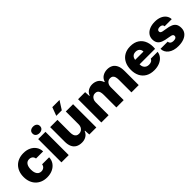

<svg xmlns="http://www.w3.org/2000/svg" viewBox="234 -1945 3152 3152"><g transform="rotate(-45 1810.5 -368.5)"><path d="M301 10Q239 10 189 -10Q139 -30 103 -67Q67 -104 48 -155.5Q29 -207 29 -271Q29 -334 48.5 -385.5Q68 -437 104.5 -474Q141 -511 192 -530.5Q243 -550 305 -550Q377 -550 432 -523.5Q487 -497 519.5 -450Q552 -403 554 -340H389Q385 -365 372.5 -381Q360 -397 342 -405Q324 -413 302 -413Q276 -413 257 -403Q238 -393 225.5 -374Q213 -355 206.5 -329Q200 -303 200 -270Q200 -221 213 -189.5Q226 -158 248.5 -142.5Q271 -127 301 -127Q328 -127 347 -137Q366 -147 377.5 -163.5Q389 -180 392 -202H555Q553 -138 519.5 -90.5Q486 -43 429.5 -16.5Q373 10 301 10Z M639 0V-540H808V0ZM725 -594Q686 -594 661.5 -614Q637 -634 637 -670Q637 -706 661.5 -725.5Q686 -745 725 -745Q763 -745 787.5 -725.5Q812 -706 812 -670Q812 -634 787.5 -614Q763 -594 725 -594Z M1109 10Q1046 10 1003 -14.5Q960 -39 938.5 -86.5Q917 -134 917 -201V-540H1086V-247Q1086 -208 1095.5 -181.5Q1105 -155 1125 -141Q1145 -127 1177 -127Q1210 -127 1233 -143Q1256 -159 1268 -184Q1280 -209 1280 -238V-540H1449V0H1286L1280 -94H1272Q1253 -43 1209 -16.5Q1165 10 1109 10ZM1119 -600 1174 -747H1341L1247 -600Z M1565 0V-540H1729L1734 -447H1742Q1761 -499 1804.5 -524.5Q1848 -550 1900 -550Q1955 -550 2001 -524Q2047 -498 2069 -433H2077Q2095 -492 2142.5 -521Q2190 -550 2250 -550Q2302 -550 2343 -528.5Q2384 -507 2408.5 -458Q2433 -409 2433 -328V0H2264V-291Q2264 -332 2255.5 -359Q2247 -386 2228.5 -399.5Q2210 -413 2180 -413Q2149 -413 2127.5 -397Q2106 -381 2095 -356Q2084 -331 2084 -303V0H1914V-291Q1914 -332 1906 -359Q1898 -386 1879.5 -399.5Q1861 -413 1831 -413Q1800 -413 1778.5 -397Q1757 -381 1745.5 -356Q1734 -331 1734 -303V0Z M2789 10Q2703 10 2642.5 -24.5Q2582 -59 2550 -121Q2518 -183 2518 -266Q2518 -353 2550.5 -417Q2583 -481 2643 -515.5Q2703 -550 2783 -550Q2878 -550 2939 -508.5Q3000 -467 3026.5 -395Q3053 -323 3044 -231H2684Q2683 -194 2696.5 -168.5Q2710 -143 2733.5 -129.5Q2757 -116 2789 -116Q2827 -116 2849.5 -130Q2872 -144 2880 -167H3039Q3032 -113 2998.5 -73.5Q2965 -34 2911 -12Q2857 10 2789 10ZM2684 -319 2670 -334H2893L2878 -319Q2880 -354 2868.5 -377Q2857 -400 2835 -412Q2813 -424 2783 -424Q2752 -424 2730 -411.5Q2708 -399 2696 -375Q2684 -351 2684 -319Z M3349 10Q3293 10 3249 -3Q3205 -16 3173.5 -39.5Q3142 -63 3124.5 -95.5Q3107 -128 3107 -168H3273Q3275 -147 3285.5 -133.5Q3296 -120 3313.5 -114Q3331 -108 3353 -108Q3388 -108 3405 -120Q3422 -132 3422 -153Q3422 -172 3412.5 -181Q3403 -190 3383 -195.5Q3363 -201 3329 -206Q3257 -216 3211 -234.5Q3165 -253 3142.5 -286.5Q3120 -320 3120 -373Q3120 -426 3149.5 -466Q3179 -506 3232 -528Q3285 -550 3355 -550Q3422 -550 3472 -529Q3522 -508 3551 -470Q3580 -432 3582 -382H3416Q3416 -399 3407.5 -410Q3399 -421 3384.5 -426.5Q3370 -432 3350 -432Q3322 -432 3305.5 -420.5Q3289 -409 3289 -388Q3289 -371 3299.5 -361.5Q3310 -352 3334.5 -346Q3359 -340 3398 -335Q3467 -326 3510 -307Q3553 -288 3573 -254.5Q3593 -221 3593 -168Q3593 -111 3562.5 -71.5Q3532 -32 3477 -11Q3422 10 3349 10Z"/></g></svg>

Font: Mona Sans ExtraLight ExtraBold
Style: Regular
Weight: 800
Version: Version 2.000